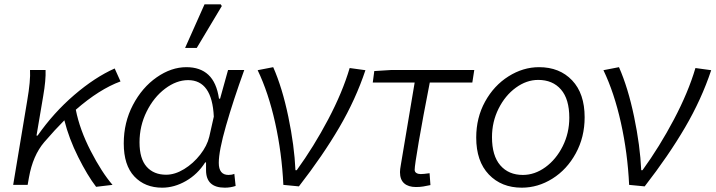

<svg xmlns="http://www.w3.org/2000/svg" viewBox="-20 -856 3313 889"><path d="M119 -532H191Q193 -486 180 -411L149 -228H154Q228 -334 323.5 -416Q419 -498 511 -539L538 -479Q440 -443 331 -348Q349 -256 400 -157Q451 -58 501 0L425 9Q385 -43 342 -129Q299 -215 278 -299Q235 -256 185 -198Q132 -136 114 -34L108 0H41L106 -390Q122 -483 119 -532Z M553 -192Q553 -289 595.5 -370Q638 -451 705.5 -498Q773 -545 843 -545Q907 -545 945 -509.5Q983 -474 994 -399H999L1036 -532H1111Q1060 -391 1026.5 -274Q993 -157 993 -102Q993 -46 1038 -46Q1053 -46 1065 -51L1071 5Q1047 13 1021 13Q934 13 934 -68V-104H930Q895 -49 841 -18Q787 13 731 13Q651 13 602 -39Q553 -91 553 -192ZM949 -223 970 -316Q962 -485 851 -485Q797 -485 744.5 -445.5Q692 -406 659 -339.5Q626 -273 626 -197Q626 -121 659 -84Q692 -47 749 -47Q790 -47 832.5 -73Q875 -99 907 -140Q939 -181 949 -223ZM927 -836H1002L1007 -828L891 -634H837Z M1173 -531 1245 -545Q1287 -450 1315 -315.5Q1343 -181 1348 -68H1354Q1433 -177 1499.5 -303Q1566 -429 1599 -541L1672 -531Q1627 -396 1551 -266Q1475 -136 1364 7L1292 0Q1285 -148 1254 -287.5Q1223 -427 1173 -531Z M1832 -59Q1832 -71 1836 -93L1900 -474H1706L1713 -527L1793 -532H2176L2167 -474H1970Q1938 -311 1919 -200Q1900 -89 1900 -70Q1900 -60 1908 -55Q1916 -50 1928 -50Q1941 -50 1969 -54L1973 1Q1955 5 1939.5 7.5Q1924 10 1906 10Q1871 10 1851.5 -7Q1832 -24 1832 -59Z M2185 -219Q2185 -311 2226 -385.5Q2267 -460 2334.5 -502.5Q2402 -545 2476 -545Q2571 -545 2629 -484Q2687 -423 2687 -313Q2687 -221 2646 -146Q2605 -71 2538 -29Q2471 13 2396 13Q2302 13 2243.5 -48Q2185 -109 2185 -219ZM2616 -311Q2616 -397 2577.5 -441.5Q2539 -486 2472 -486Q2418 -486 2368.5 -450Q2319 -414 2288.5 -353Q2258 -292 2258 -221Q2258 -135 2296.5 -90.5Q2335 -46 2401 -46Q2456 -46 2505.5 -82Q2555 -118 2585.5 -179Q2616 -240 2616 -311Z M2774 -531 2846 -545Q2888 -450 2916 -315.5Q2944 -181 2949 -68H2955Q3034 -177 3100.5 -303Q3167 -429 3200 -541L3273 -531Q3228 -396 3152 -266Q3076 -136 2965 7L2893 0Q2886 -148 2855 -287.5Q2824 -427 2774 -531Z"/></svg>

Font: Nebula Sans Book
Style: Regular
Weight: 400
Italic angle: -9°
Designer: Paul D. Hunt for Adobe (as Source Sans)
Foundry: Nebula Entertainment & Broadcasting LLC
Version: Version 1.010